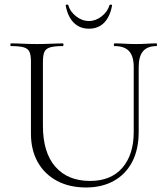

<svg xmlns="http://www.w3.org/2000/svg" viewBox="-20 -817 737 850"><path d="M572 -520Q572 -568 551.5 -590.5Q531 -613 487 -613Q484 -613 484 -619Q484 -625 487 -625Q509 -625 532.5 -623.5Q556 -622 584 -622Q607 -622 630.5 -623.5Q654 -625 673 -625Q675 -625 675 -619Q675 -613 673 -613Q633 -613 613.5 -590.5Q594 -568 594 -520V-234Q594 -155 565 -100Q536 -45 483.5 -16Q431 13 361 13Q287 13 232 -16.5Q177 -46 147 -99.5Q117 -153 117 -225V-544Q117 -573 110.5 -587.5Q104 -602 85 -607.5Q66 -613 28 -613Q26 -613 26 -619Q26 -625 28 -625Q52 -625 81 -623.5Q110 -622 143 -622Q177 -622 206.5 -623.5Q236 -625 258 -625Q261 -625 261 -619Q261 -613 258 -613Q220 -613 201 -607Q182 -601 176 -586Q170 -571 170 -542V-260Q170 -142 225 -79Q280 -16 379 -16Q471 -16 521.5 -74Q572 -132 572 -233ZM374 -690Q333 -690 306.5 -716.5Q280 -743 271 -792Q270 -796 275.5 -796.5Q281 -797 282 -795Q290 -766 316.5 -745Q343 -724 374 -724Q404 -724 430.5 -745Q457 -766 465 -795Q466 -797 471.5 -796.5Q477 -796 476 -792Q467 -743 441 -716.5Q415 -690 374 -690Z"/></svg>

Font: Cormorant Light Light
Style: Regular
Weight: 300
Version: Version 4.000